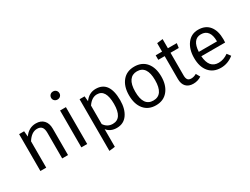

<svg xmlns="http://www.w3.org/2000/svg" viewBox="-78 -1481 3114 2395"><g transform="rotate(-30 1479.5 -284.0)"><path d="M345 -543Q417 -543 457 -500Q497 -457 497 -381V0H413V-369Q413 -425 391.5 -451Q370 -477 325 -477Q244 -477 183 -379V0H99V-531H171L178 -451Q243 -543 345 -543Z M730 -781Q757 -781 773.5 -764Q790 -747 790 -722Q790 -698 773.5 -681.5Q757 -665 730 -665Q705 -665 688 -681.5Q671 -698 671 -722Q671 -747 687.5 -764Q704 -781 730 -781ZM773 -531V0H689V-531Z M1207 -543Q1403 -543 1403 -267Q1403 -142 1349 -65Q1295 12 1196 12Q1105 12 1054 -51V203L970 213V-531H1042L1049 -457Q1110 -543 1207 -543ZM1177 -57Q1313 -57 1313 -267Q1313 -476 1187 -476Q1111 -476 1054 -391V-125Q1099 -57 1177 -57Z M1995 -267Q1995 -141 1932.5 -64.5Q1870 12 1761 12Q1651 12 1589.5 -62.5Q1528 -137 1528 -265Q1528 -391 1590 -467Q1652 -543 1762 -543Q1872 -543 1933.5 -469Q1995 -395 1995 -267ZM1762 -475Q1693 -475 1655.5 -422.5Q1618 -370 1618 -265Q1618 -56 1761 -56Q1905 -56 1905 -267Q1905 -475 1762 -475Z M2383 -80 2415 -23Q2363 12 2298 12Q2231 12 2194.5 -26.5Q2158 -65 2158 -136V-466H2066V-531H2158V-653L2242 -663V-531H2370L2361 -466H2242V-140Q2242 -100 2256.5 -79Q2271 -58 2309 -58Q2345 -58 2383 -80Z M2898 -282Q2898 -260 2896 -236H2553Q2566 -57 2702 -57Q2774 -57 2841 -105L2879 -55Q2796 12 2696 12Q2587 12 2525.5 -61Q2464 -134 2464 -261Q2464 -386 2523 -464.5Q2582 -543 2682 -543Q2787 -543 2842.5 -474Q2898 -405 2898 -282ZM2815 -299V-307Q2815 -388 2782 -432Q2749 -476 2684 -476Q2563 -476 2553 -299Z"/></g></svg>

Font: Sedus Text
Style: Regular
Weight: 400
Designer: TypeMates
Foundry: TypeMates, Runge Thomsen GbR
Version: Version 4.202;PS 004.202;hotconv 1.0.88;makeotf.lib2.5.64775